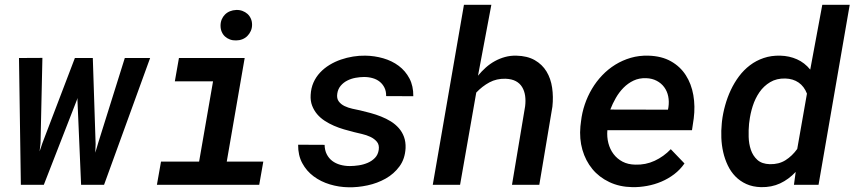

<svg xmlns="http://www.w3.org/2000/svg" viewBox="-20 -770 3561 800"><path d="M148.9 -173.8 145 -139.2 156.7 -173.8 292 -528.3H366.7L378.4 -169.9L377 -133.8L390.1 -177.7L500 -528.3H605.5L413.6 0H317.9L302.7 -353.5L303.2 -361.8L300.3 -353.5L162.6 0H66.9L59.1 -528.3L156.7 -528.8Z M725.6 -528.3H999.5L924.8 -96.7H1077.1L1060.1 0H633.8L650.9 -96.7H809.6L867.7 -431.2H708.5ZM898.9 -663.1Q898.9 -677.2 903.8 -689Q908.7 -700.7 917.5 -709.5Q926.3 -718.3 938.2 -723.1Q950.2 -728 964.4 -728.5Q978 -729 990 -724.6Q1002 -720.2 1011 -712.2Q1020 -704.1 1025.1 -692.6Q1030.3 -681.2 1030.3 -667Q1030.3 -652.8 1024.9 -640.9Q1019.5 -628.9 1010.7 -620.1Q1002 -611.3 989.7 -606.4Q977.5 -601.6 963.9 -601.6Q950.2 -601.1 938.2 -605.5Q926.3 -609.9 917.5 -617.9Q908.7 -626 903.8 -637.5Q898.9 -648.9 898.9 -663.1Z M1558.1 -146Q1561 -166.5 1550.5 -179.2Q1540 -191.9 1523.4 -199.7Q1506.8 -207.5 1487.5 -211.9Q1468.3 -216.3 1454.6 -219.7Q1434.6 -224.6 1413.1 -231Q1391.6 -237.3 1371.3 -246.1Q1351.1 -254.9 1332.8 -266.8Q1314.5 -278.8 1301.3 -294.4Q1288.1 -310.1 1280.5 -329.8Q1272.9 -349.6 1274.4 -374.5Q1275.9 -402.8 1286.1 -426Q1296.4 -449.2 1313.5 -467.5Q1330.6 -485.8 1353 -499.5Q1375.5 -513.2 1400.4 -521.7Q1425.3 -530.3 1451.2 -534.4Q1477.1 -538.6 1502 -538.1Q1540.5 -537.6 1576.9 -527.1Q1613.3 -516.6 1641.4 -495.6Q1669.4 -474.6 1686 -443.1Q1702.6 -411.6 1702.1 -369.1L1588.9 -369.6Q1589.4 -389.6 1582 -404.5Q1574.7 -419.4 1562.3 -429.4Q1549.8 -439.5 1533 -444.3Q1516.1 -449.2 1497.1 -449.2Q1480 -449.2 1461.4 -445.8Q1442.9 -442.4 1427 -434.3Q1411.1 -426.3 1399.7 -412.8Q1388.2 -399.4 1385.3 -379.9Q1382.3 -359.9 1391.4 -347.7Q1400.4 -335.4 1415.5 -328.1Q1430.7 -320.8 1448.5 -316.9Q1466.3 -313 1480.5 -310.1Q1501.5 -305.2 1523.9 -299.1Q1546.4 -293 1567.9 -284.4Q1589.4 -275.9 1608.4 -264.2Q1627.4 -252.4 1641.6 -236.3Q1655.8 -220.2 1663.3 -199.7Q1670.9 -179.2 1669.9 -152.8Q1667.5 -107.9 1644.5 -76.7Q1621.6 -45.4 1586.9 -25.9Q1552.2 -6.3 1511.2 2.4Q1470.2 11.2 1432.1 10.3Q1392.6 9.8 1354.5 -1.7Q1316.4 -13.2 1286.9 -35.2Q1257.3 -57.1 1239.5 -90.1Q1221.7 -123 1222.2 -167L1332.5 -166.5Q1333 -143.6 1341.6 -127Q1350.1 -110.4 1364.3 -99.6Q1378.4 -88.9 1397.5 -83.5Q1416.5 -78.1 1438 -78.1Q1455.1 -78.1 1474.9 -81.1Q1494.6 -84 1512.2 -91.6Q1529.8 -99.1 1542.5 -112.3Q1555.2 -125.5 1558.1 -146Z M1971.7 -454.6Q1986.8 -473.1 2004.4 -488.8Q2022 -504.4 2042 -515.4Q2062 -526.4 2084.2 -532.5Q2106.4 -538.6 2131.3 -538.1Q2177.2 -537.1 2208.3 -519.3Q2239.3 -501.5 2257.1 -472.2Q2274.9 -442.9 2280.5 -404.8Q2286.1 -366.7 2281.7 -325.7L2227.1 0H2113.3L2168 -327.1Q2170.9 -350.6 2168 -371.1Q2165 -391.6 2155.5 -407.2Q2146 -422.9 2129.2 -431.9Q2112.3 -440.9 2086.4 -441.9Q2049.3 -442.9 2019.3 -426.8Q1989.3 -410.6 1964.4 -384.3L1897 0H1783.2L1913.1 -750H2027.3Z M2614.7 9.8Q2561 8.8 2518.6 -11.5Q2476.1 -31.7 2448 -65.9Q2419.9 -100.1 2406.7 -145.8Q2393.6 -191.4 2398.4 -243.7L2400.9 -264.2Q2404.8 -299.8 2416.5 -334.5Q2428.2 -369.1 2446.5 -399.9Q2464.8 -430.7 2489.3 -456.3Q2513.7 -481.9 2543.7 -500.5Q2573.7 -519 2608.2 -529.1Q2642.6 -539.1 2681.2 -538.1Q2736.8 -536.6 2775.6 -514.6Q2814.5 -492.7 2837.6 -456.5Q2860.8 -420.4 2868.9 -373.8Q2877 -327.1 2870.6 -276.9L2863.3 -227.5H2510.7Q2508.3 -199.2 2514.9 -173.6Q2521.5 -147.9 2536.4 -128.2Q2551.3 -108.4 2574 -96.4Q2596.7 -84.5 2627 -84Q2669.9 -82.5 2707.8 -100.1Q2745.6 -117.7 2774.9 -148.4L2832 -88.9Q2814 -63 2789.3 -44.2Q2764.6 -25.4 2735.8 -13.2Q2707 -1 2676 4.6Q2645 10.3 2614.7 9.8ZM2672.4 -444.3Q2643.1 -445.3 2619.6 -434.1Q2596.2 -422.9 2577.9 -404.3Q2559.6 -385.7 2545.9 -361.8Q2532.2 -337.9 2522.9 -313.5L2763.2 -313L2765.1 -323.2Q2768.6 -347.2 2764.2 -368.7Q2759.8 -390.1 2747.6 -406.7Q2735.4 -423.3 2716.3 -433.3Q2697.3 -443.4 2672.4 -444.3Z M2988.3 -265.1Q2992.2 -297.9 3001.5 -331.1Q3010.7 -364.3 3025.1 -395Q3039.6 -425.8 3059.3 -452.1Q3079.1 -478.5 3104.7 -498Q3130.4 -517.6 3162.1 -528.3Q3193.8 -539.1 3231.4 -538.1Q3269 -537.1 3300.8 -522.9Q3332.5 -508.8 3356 -480L3406.2 -750H3520.5L3390.6 0H3288.1L3295.4 -53.7Q3266.1 -22.5 3230.5 -5.9Q3194.8 10.7 3150.9 9.8Q3116.2 8.8 3089.8 -3.2Q3063.5 -15.1 3044.2 -34.9Q3024.9 -54.7 3012.5 -80.8Q3000 -106.9 2993.4 -136Q2986.8 -165 2985.6 -195.3Q2984.4 -225.6 2987.3 -254.4ZM3101.1 -254.4Q3098.6 -229 3099.4 -200Q3100.1 -170.9 3108.6 -145.8Q3117.2 -120.6 3135.7 -103.8Q3154.3 -86.9 3187.5 -85.9Q3225.1 -85 3252.9 -102.5Q3280.8 -120.1 3301.8 -149.4L3342.3 -379.9Q3330.6 -410.2 3307.6 -426Q3284.7 -441.9 3252.4 -442.9Q3215.8 -443.8 3189 -427.7Q3162.1 -411.6 3144.3 -385.7Q3126.5 -359.9 3116.2 -327.6Q3106 -295.4 3102.5 -264.6Z"/></svg>

Font: TypoPRO Roboto Mono
Style: Italic
Weight: 500
Designer: Google
Version: Version 2.000986; 2015; ttfautohint (v1.3)